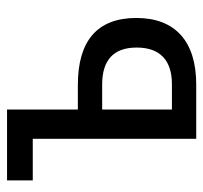

<svg xmlns="http://www.w3.org/2000/svg" viewBox="-36 -541 577 545"><g transform="rotate(-90 252.5 -268.5)"><path d="M131 0H285C407 0 474 -59 474 -170C474 -281 409 -336 284 -336H214V-537H13V-464H131ZM214 -69V-267H285C354 -267 390 -235 390 -169C390 -103 354 -69 286 -69Z"/></g></svg>

Font: Noto Sans Condensed
Style: Regular
Weight: 400
Width: 3
Designer: Monotype Design Team
Foundry: Monotype Imaging Inc.
Version: Version 2.013